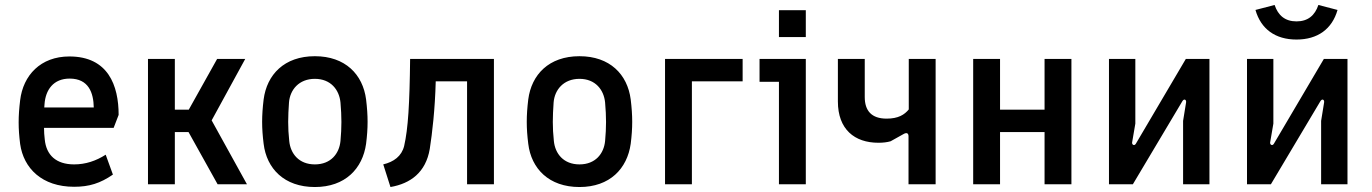

<svg xmlns="http://www.w3.org/2000/svg" viewBox="-20 -741 5515 772"><path d="M278 10C339 10 383 -4 434 -39L405 -119C366 -94 324 -80 278 -80C205 -80 166 -118 160 -180C158 -196 157 -212 157 -227H437L457 -279C457 -397 415 -514 259 -514C143 -514 73 -438 61 -338C57 -305 55 -277 55 -249C55 -221 57 -194 61 -162C75 -64 149 10 278 10ZM158 -309C158 -314 159 -318 159 -322C163 -380 195 -425 260 -425C337 -425 356 -367 357 -309Z M575 0H683V-210H738L855 0H973L831 -257L966 -504H853L739 -300H683V-504H575Z M1246 11C1368 11 1438 -63 1452 -163C1456 -195 1458 -223 1458 -251C1458 -279 1456 -308 1452 -341C1439 -442 1368 -515 1246 -515C1123 -515 1053 -441 1040 -341C1036 -308 1034 -279 1034 -251C1034 -223 1036 -195 1040 -163C1052 -63 1123 11 1246 11ZM1246 -80C1182 -80 1148 -123 1143 -174C1137 -229 1138 -272 1142 -329C1146 -380 1182 -424 1246 -424C1310 -424 1344 -380 1349 -329C1354 -271 1354 -229 1349 -174C1344 -123 1310 -80 1246 -80Z M1521 -80 1550 11C1631 -3 1692 -48 1708 -142C1718 -207 1729 -299 1732 -414H1858V0H1966V-504H1629C1627 -323 1621 -224 1605 -154C1595 -113 1563 -90 1521 -80Z M2310 11C2432 11 2502 -63 2516 -163C2520 -195 2522 -223 2522 -251C2522 -279 2520 -308 2516 -341C2503 -442 2432 -515 2310 -515C2187 -515 2117 -441 2104 -341C2100 -308 2098 -279 2098 -251C2098 -223 2100 -195 2104 -163C2116 -63 2187 11 2310 11ZM2310 -80C2246 -80 2212 -123 2207 -174C2201 -229 2202 -272 2206 -329C2210 -380 2246 -424 2310 -424C2374 -424 2408 -380 2413 -329C2418 -271 2418 -229 2413 -174C2408 -123 2374 -80 2310 -80Z M2654 0H2762V-414H2966V-504H2654Z M3112 0H3220V-504H3034V-412H3112ZM3112 -592H3220V-700H3112Z M3633 -193V0H3742V-504H3634V-301C3617 -280 3592 -264 3545 -264C3484 -264 3457 -296 3457 -351V-504H3349V-333C3349 -221 3416 -167 3512 -167C3531 -167 3547 -169 3561 -173L3613 -202C3625 -209 3633 -206 3633 -193Z M3893 0H4001V-210H4180V0H4288V-504H4180V-300H4001V-504H3893Z M4439 0H4535L4734 -334C4741 -346 4751 -340 4749 -329L4737 -255V0H4843V-504H4748L4547 -163C4541 -153 4531 -159 4532 -168L4545 -244V-504H4439Z M4994 0H5090L5289 -334C5296 -346 5306 -340 5304 -329L5292 -255V0H5398V-504H5303L5102 -163C5096 -153 5086 -159 5087 -168L5100 -244V-504H4994ZM5193 -582C5278 -582 5336 -624 5358 -701L5281 -721C5267 -679 5239 -655 5193 -655C5147 -655 5119 -679 5105 -721L5028 -701C5050 -624 5108 -582 5193 -582Z"/></svg>

Font: Finlandica Medium
Style: Regular
Weight: 500
Designer: Niklas Ekholm, Juho Hiilivirta, Jaakko Suomalainen
Foundry: Helsinki Type Studio
Version: Version 2.000;Glyphs 3.2 (3202)